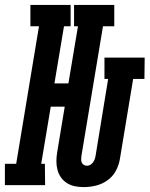

<svg xmlns="http://www.w3.org/2000/svg" viewBox="-68 -755 610 783"><path d="M273 8Q255 8 237.5 4.5Q220 1 205.5 -8Q191 -17 181 -31Q171 -45 166.5 -62Q162 -79 162 -97Q162 -115 165 -133L196 -320H139L100 -87H115L116 0H-48V-87H-2L91 -648H56V-735H220V-648H193L154 -415H211L250 -648H234V-735H398V-648H352L264 -119Q263 -112 263 -105Q263 -98 265.5 -92Q268 -86 274 -82.5Q280 -79 287 -79Q294 -79 300.5 -83Q307 -87 311.5 -93Q316 -99 318.5 -106.5Q321 -114 322 -121L373 -433H358V-520H522L521 -433H475L421 -107Q417 -82 404.5 -58.5Q392 -35 370 -19.5Q348 -4 323 2Q298 8 273 8Z"/></svg>

Font: Iosevka Curly Slab
Style: Bold Italic
Weight: 700
Italic angle: -9°
Monospace: yes
Designer: Belleve Invis
Foundry: Belleve Invis
Version: Version 22.1.2; ttfautohint (v1.8.4)